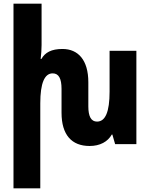

<svg xmlns="http://www.w3.org/2000/svg" viewBox="-20 -780 811 1039"><path d="M573 -505V-284C573 -174 550 -122 505 -122C473 -122 458 -150 458 -204V-335C458 -455 403 -515 318 -515C258 -515 224 -496 204 -461H200C203 -486 205 -512 205 -536V-760H53V239H198V-221C198 -330 221 -383 265 -383C298 -383 313 -355 313 -299V-170C313 -50 368 10 465 10C521 10 563 -13 585 -52H588L603 0H718V-505Z"/></svg>

Font: Noto Sans Armenian ExtraCondensed ExtraBold
Style: Regular
Weight: 800
Width: 2
Designer: Monotype Design Team
Foundry: Monotype Imaging Inc.
Version: Version 2.008